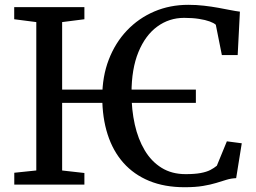

<svg xmlns="http://www.w3.org/2000/svg" viewBox="-20 -773 1074 804"><path d="M800.2 -397.7V-342.3H143.9V-397.7ZM132 -59.2V-680.5L39.5 -692.4V-743H333.4V-692.4L240.2 -680.5V-59.1L333.4 -48.6V0H39.8V-49.6ZM752.8 11Q669.3 11 604.9 -15.4Q540.6 -41.9 496.7 -91.3Q452.9 -140.7 430.6 -210.4Q408.2 -280.1 408.2 -366.6Q408.2 -452.2 435.4 -523.1Q462.6 -593.9 511.6 -645.4Q560.6 -696.9 626.2 -724.9Q691.7 -752.8 768.5 -752.8Q803 -752.8 834.4 -749.1Q865.8 -745.5 893.4 -740.5Q920.9 -735.5 944.1 -730.9Q967.3 -726.3 984.6 -724.2L975.3 -542.5H909L883.7 -669.3Q875.7 -676.7 858 -683.2Q840.3 -689.7 813.4 -693.9Q786.6 -698.2 751.1 -698.2Q688.4 -698.2 638.6 -661.8Q588.7 -625.4 559.7 -555.1Q530.7 -484.8 530.7 -382.6Q530.7 -313.1 544.4 -251.7Q558.1 -190.4 586 -143.6Q613.8 -96.8 656.6 -70.3Q699.3 -43.8 757.3 -43.8Q795.3 -43.8 820.1 -48.4Q844.8 -53 860.6 -61.1Q876.3 -69.3 888 -79L930 -181.2L992.4 -173L968.9 -27Q947.6 -26.1 928.1 -20.1Q908.5 -14.1 885.3 -6.9Q862 0.3 830.2 5.6Q798.4 11 752.8 11Z"/></svg>

Font: Merriweather Light
Style: Regular
Weight: 300
Designer: Eben Sorkin
Foundry: Eben Sorkin
Version: Version 2.100